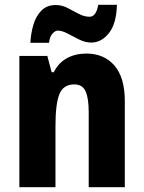

<svg xmlns="http://www.w3.org/2000/svg" viewBox="-20 -849 601 803"><path d="M341 -625Q415 -625 458.5 -575Q502 -525 502 -426V-66H351V-381Q351 -438 338 -467Q325 -496 291 -496Q245 -496 228.5 -455.5Q212 -415 212 -322V-66H61V-615H178L196 -547H205Q225 -587 260.5 -606Q296 -625 341 -625ZM107 -670Q109 -709 119.5 -745Q130 -781 153 -804.5Q176 -828 213 -828Q239 -828 263 -815.5Q287 -803 309.5 -791Q332 -779 355 -779Q382 -779 391 -829H469Q467 -750 435.5 -710.5Q404 -671 362 -671Q337 -671 311.5 -683.5Q286 -696 263 -708.5Q240 -721 221 -721Q211 -721 199.5 -708.5Q188 -696 185 -670Z"/></svg>

Font: Noto Sans Malayalam UI Condensed ExtraBold
Style: Regular
Weight: 800
Width: 3
Designer: Jelle Bosma - Monotype Design Team
Foundry: Monotype Imaging Inc.
Version: Version 2.104; ttfautohint (v1.8.4.7-5d5b)